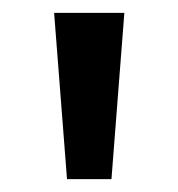

<svg xmlns="http://www.w3.org/2000/svg" viewBox="-20 -734 277 298"><path d="M173 -714 153 -456H84L64 -714Z"/></svg>

Font: Noto Sans Lao Medium
Style: Regular
Weight: 500
Designer: Monotype Design Team
Foundry: Monotype Imaging Inc.
Version: Version 2.003; ttfautohint (v1.8.4.7-5d5b)